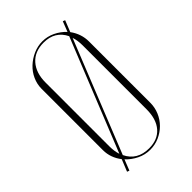

<svg xmlns="http://www.w3.org/2000/svg" viewBox="-162 -565 636 636"><g transform="rotate(-45 156.0 -247.5)"><path d="M68 -39Q57 -53 51 -69.5Q45 -86 45 -104V-391Q45 -413 54 -433Q63 -453 79 -468Q95 -483 115.5 -492Q136 -501 158 -501Q181 -501 202 -491Q223 -481 239 -464L253 -500L261 -497L245 -457Q267 -427 267 -391V-104Q267 -82 258.5 -62Q250 -42 235 -27Q220 -12 200 -3Q180 6 157 6Q133 6 111.5 -4.5Q90 -15 74 -32L59 6L51 3ZM158 -495Q116 -495 92.5 -468.5Q69 -442 69 -397V-98Q69 -75 75 -57L233 -450Q211 -495 158 -495ZM80 -46Q102 0 158 0Q198 0 220.5 -25.5Q243 -51 243 -98V-397Q243 -420 237 -438Z"/></g></svg>

Font: Moniqa Thin Display
Style: Regular
Weight: 100
Designer: Rajesh Rajput
Foundry: Rajesh Rajput
Version: Version 1.000